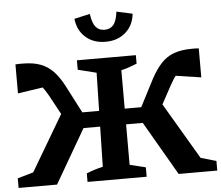

<svg xmlns="http://www.w3.org/2000/svg" viewBox="-60 -968 1193 1035"><g transform="rotate(-5 536.5 -450.5)"><path d="M372 0V-46Q396 -56 417 -62.5Q438 -69 461 -74L472 -582L372 -607V-658H691V-612Q668 -603 648.5 -596Q629 -589 606 -584V-72L692 -51V0ZM547 -291V-376H761V-291ZM865 0 676 -326 790 -416 1024 -19 935 -92 1074 -52V0ZM769 -304 670 -327 772 -524Q799 -574 828.5 -605.5Q858 -637 898 -651.5Q938 -666 995 -666Q1004 -666 1013 -666Q1022 -666 1032 -665V-508L878 -531L936 -573Q919 -560 901 -537Q883 -514 865 -481ZM526 -291H311V-376H526ZM207 0H-1V-52L138 -92L50 -18L284 -414L396 -326ZM302 -304 206 -481Q188 -513 170 -536Q152 -559 135 -572L194 -531L40 -508V-665Q50 -666 59.5 -666Q69 -666 77 -666Q136 -666 175.5 -651Q215 -636 244.5 -605Q274 -574 300 -524L402 -327ZM535 -744Q470 -744 427.5 -781.5Q385 -819 378 -882L463 -901Q470 -851 487.5 -830Q505 -809 535 -809Q566 -809 583.5 -830Q601 -851 607 -901L693 -882Q687 -820 644 -782Q601 -744 535 -744Z"/></g></svg>

Font: Piazzolla 24pt
Style: Bold
Weight: 700
Designer: Juan Pablo del Peral
Foundry: Huerta Tipografica
Version: Version 2.005